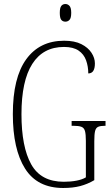

<svg xmlns="http://www.w3.org/2000/svg" viewBox="-20 -927 556 957"><path d="M295 10Q166 10 105 -86.5Q44 -183 44 -358Q44 -540 111 -632Q178 -724 300 -724Q352 -724 385.5 -707Q419 -690 436 -664Q453 -638 453 -611Q453 -561 420 -561Q420 -596 409 -626.5Q398 -657 371.5 -675Q345 -693 299 -693Q195 -693 141 -608.5Q87 -524 87 -358Q87 -195 135.5 -108Q184 -21 298 -21Q332 -21 361 -26.5Q390 -32 408 -43V-225Q408 -258 403.5 -274Q399 -290 385.5 -295Q372 -300 347 -300H337V-324H506V-300H502Q481 -300 469.5 -295Q458 -290 454 -274Q450 -258 450 -223V-29Q416 -9 379.5 0.5Q343 10 295 10ZM306 -819Q293 -819 285.5 -828Q278 -837 278 -863Q278 -888 285.5 -897.5Q293 -907 306 -907Q318 -907 326.5 -897.5Q335 -888 335 -863Q335 -837 326.5 -828Q318 -819 306 -819Z"/></svg>

Font: Noto Serif Hebrew ExtraCondensed ExtraLight
Style: Regular
Weight: 200
Width: 2
Designer: Monotype Design Team
Foundry: Monotype Imaging Inc.
Version: Version 2.004; ttfautohint (v1.8.4.7-5d5b)